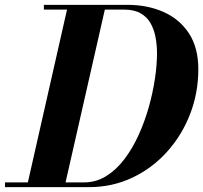

<svg xmlns="http://www.w3.org/2000/svg" viewBox="-58 -770 836 790"><path d="M-37.5 0V-19.5H287.5Q337.3 -19.5 378.8 -45.3Q420.3 -71 453.8 -115.1Q487.3 -159.3 512.4 -214.6Q537.5 -270 554.3 -329.6Q571 -389.3 579.5 -446.3Q588 -503.3 588 -550Q588 -584.5 582 -616.8Q576 -649 561.3 -674.8Q546.5 -700.5 520.1 -715.5Q493.8 -730.5 452.8 -730.5H122.5V-750H467.3Q548.8 -750 614.6 -720.9Q680.5 -691.8 719.3 -633Q758 -574.2 758 -485Q758 -388.2 724.3 -300.9Q690.5 -213.5 629.6 -145.8Q568.8 -78 486.5 -39Q404.3 0 307.5 0ZM52.2 0 222.2 -750H377.8L207.3 0Z"/></svg>

Font: Bodoni Moda
Style: Italic
Weight: 400
Italic angle: -13°
Designer: Owen Earl
Foundry: indestructible type
Version: Version 2.005